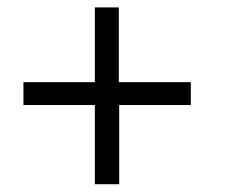

<svg xmlns="http://www.w3.org/2000/svg" viewBox="-20 -546 606 508"><path d="M231 -58.6V-268.1H42V-328.6H231V-526.4H294.4V-328.6H484.9V-268.1H295.4V-58.6Z"/></svg>

Font: Ride Light
Style: Regular
Weight: 300
Version: Version 3.000